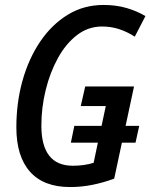

<svg xmlns="http://www.w3.org/2000/svg" viewBox="-20 -745 607 775"><path d="M263 10Q156 10 101 -52Q46 -114 46 -231Q46 -331 71 -420Q96 -509 142.5 -577.5Q189 -646 253.5 -685.5Q318 -725 398 -725Q449 -725 491.5 -712.5Q534 -700 567 -680L524 -597Q493 -617 460.5 -627.5Q428 -638 392 -638Q336 -638 291 -603.5Q246 -569 214 -511Q182 -453 164.5 -382Q147 -311 147 -238Q147 -76 274 -76Q297 -76 318.5 -79Q340 -82 358 -88L375 -169H266L280 -237H390L407 -317H306L324 -396H521L487 -237H542L527 -169H472L441 -24Q398 -8 353.5 1Q309 10 263 10Z"/></svg>

Font: Noto Sans Condensed Medium
Style: Italic
Weight: 500
Width: 3
Italic angle: -12°
Designer: Monotype Design Team
Foundry: Monotype Imaging Inc.
Version: Version 2.013; ttfautohint (v1.8.4.7-5d5b)